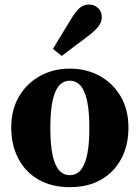

<svg xmlns="http://www.w3.org/2000/svg" viewBox="-20 -796 605 832"><path d="M282.5 15.1Q204.7 15.1 147.6 -17.3Q90.5 -49.8 59.6 -108.5Q28.7 -167.2 28.7 -243.5Q28.7 -320.8 62.4 -378Q96.1 -435.2 153.6 -466.9Q211 -498.6 282.5 -498.6Q353.9 -498.6 411.4 -467.3Q468.9 -436 502.7 -378.7Q536.6 -321.5 536.6 -243.5Q536.6 -165.7 505.2 -107.4Q473.8 -49.1 417.1 -17Q360.3 15.1 282.5 15.1ZM282.5 -37Q310.6 -37 329.3 -58.5Q348 -80.1 357.6 -125.1Q367.2 -170.1 367.2 -241.4Q367.2 -312.9 357.6 -357.8Q348 -402.8 329.3 -424.5Q310.6 -446.2 282.5 -446.2Q254.4 -446.2 235.7 -424.5Q217 -402.8 207.5 -357.8Q198.1 -312.9 198.1 -241.4Q198.1 -170.1 207.5 -125.1Q217 -80.1 235.7 -58.5Q254.4 -37 282.5 -37ZM209.6 -583.8Q218.7 -599.3 228.6 -615.9Q238.5 -632.5 252.8 -655.7Q267.1 -678.8 288 -713.5Q308.4 -747.1 325.4 -761.7Q342.5 -776.4 366.8 -776.4Q387.2 -776.4 404.1 -761.7Q421.1 -747.1 421.1 -720.7Q421.1 -698.7 404.3 -678.7Q387.5 -658.8 358 -636.7Q328.8 -615.1 309.2 -600.3Q289.5 -585.5 275.2 -574.6Q260.9 -563.7 247.7 -553.5Z"/></svg>

Font: Source Serif 4 Variable
Style: Regular
Weight: 400
Designer: Frank Grießhammer
Foundry: Adobe
Version: Version 4.005;hotconv 1.1.0;makeotfexe 2.6.0